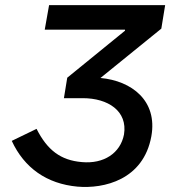

<svg xmlns="http://www.w3.org/2000/svg" viewBox="-20 -720 675 751"><path d="M283 10C386 19 541 -16 572 -187C597 -326 495 -404 373 -415L611 -608L626 -700H172L155 -604H469V-600L243 -416L230 -336H304C402 -336 480 -286 465 -194C451 -121 386 -78 300 -86C217 -93 165 -133 123 -216L26 -169C75 -63 163 -1 283 10Z"/></svg>

Font: Fixel Display 20240404 Medium
Style: Italic
Weight: 500
Italic angle: -10°
Designer: AlfaBravo + MacPaw
Foundry: Kyrylo Tkachov, Marchela Mozhyna, Serhii Makarenko, Maria Weinstein, Zakhar Kryvoshyya
Version: Version 1.211;Glyphs 3.2 (3225)